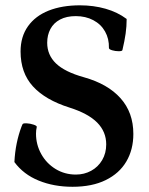

<svg xmlns="http://www.w3.org/2000/svg" viewBox="-20 -696 564 729"><path d="M34.7 -80.6Q36.6 -118.7 43.5 -151.9Q50.3 -185.1 61.5 -214.8L65.4 -224.1Q67.4 -228.5 81.1 -227.8Q94.7 -227.1 107.7 -222.7Q120.6 -218.3 119.6 -213.9Q116.7 -201.7 116.7 -188.5Q116.7 -147 136.5 -111.3Q156.2 -75.7 190.9 -54.4Q225.6 -33.2 268.1 -33.2Q299.8 -33.2 326.2 -47.6Q352.5 -62 367.9 -88.1Q383.3 -114.3 383.3 -147.9Q383.3 -195.8 349.1 -230.5Q314.9 -265.1 243.7 -287.6Q152.3 -316.4 105.2 -367.9Q58.1 -419.4 58.1 -500.5Q58.1 -556.6 86.2 -596.2Q114.3 -635.7 165 -655.8Q215.8 -675.8 283.2 -675.8Q335.4 -675.8 380.9 -662.8Q426.3 -649.9 460.9 -624Q460.9 -595.7 457 -568.4Q453.1 -541 444.8 -505.9Q443.8 -501.5 430.9 -501.5Q418 -501.5 405.8 -505.1Q393.6 -508.8 393.6 -513.7Q394.5 -548.8 378.9 -576.4Q363.3 -604 334.2 -619.4Q305.2 -634.8 267.6 -634.8Q232.4 -634.8 208 -621.8Q183.6 -608.9 171.4 -585.9Q159.2 -563 159.2 -533.7Q159.2 -487.3 192.6 -455.1Q226.1 -422.9 298.3 -402.8Q389.2 -377.4 437.7 -323Q486.3 -268.6 486.3 -187.5Q486.3 -127.9 459.7 -82.8Q433.1 -37.6 381.3 -12.2Q329.6 13.2 255.4 13.2Q184.6 13.2 127 -10.3Q69.3 -33.7 34.7 -80.6Z"/></svg>

Font: Junicode Two Beta VF
Style: Regular
Weight: 400
Designer: Peter S. Baker
Foundry: Briery Creek Software
Version: Version 1.031 beta; ttfautohint (v1.8.1.43-b0c9)